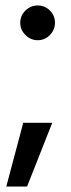

<svg xmlns="http://www.w3.org/2000/svg" viewBox="-20 -539 259 702"><path d="M3 0ZM118 -519Q144 -519 162.5 -500.5Q181 -482 181 -456Q181 -430 162.5 -411Q144 -392 118 -392Q92 -392 73 -411Q54 -430 54 -456Q54 -482 73 -500.5Q92 -519 118 -519ZM65 -90H171L79 143H3Z"/></svg>

Font: Red Hat Display Medium
Style: Regular
Weight: 500
Designer: Pentagram / MCKL
Foundry: Pentagram / MCKL
Version: Version 1.005; Red Hat Display Medium